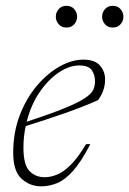

<svg xmlns="http://www.w3.org/2000/svg" viewBox="-20 -646 454 676"><path d="M298 -138.5Q266.5 -77.5 238 -45.2Q209.5 -13 181.8 -1.5Q154 10 125 10Q85 10 55.8 -16.8Q26.5 -43.5 26.5 -108Q26.5 -180 49.5 -240Q72.5 -300 109.8 -344Q147 -388 190 -412Q233 -436 273.5 -436Q314 -436 332 -415.2Q350 -394.5 350 -366.5Q350 -326 325 -293.5Q275.5 -271 209.8 -248Q144 -225 70.5 -202Q62.5 -165 62.5 -126.5Q62.5 -65.5 83.8 -43.8Q105 -22 137.5 -22Q157 -22 179.8 -30.8Q202.5 -39.5 228.2 -64.8Q254 -90 283 -138.5ZM258.5 -415.5Q224 -415.5 187 -390.8Q150 -366 119.5 -321.5Q89 -277 74 -217.5Q159.5 -245.5 208.2 -265.5Q257 -285.5 279.8 -301Q302.5 -316.5 308.5 -330.2Q314.5 -344 314.5 -359.5Q314.5 -382.5 303.2 -399Q292 -415.5 258.5 -415.5ZM214 -549Q196.5 -549 186.5 -560.8Q176.5 -572.5 176.5 -587Q176.5 -602 186.5 -613.8Q196.5 -625.5 214 -625.5Q231.5 -625.5 241.5 -613.8Q251.5 -602 251.5 -587Q251.5 -572.5 241.5 -560.8Q231.5 -549 214 -549ZM377 -549Q359.5 -549 349.5 -560.8Q339.5 -572.5 339.5 -587Q339.5 -602 349.5 -613.8Q359.5 -625.5 377 -625.5Q394.5 -625.5 404.5 -613.8Q414.5 -602 414.5 -587Q414.5 -572.5 404.5 -560.8Q394.5 -549 377 -549Z"/></svg>

Font: Newsreader 16pt ExtraLight
Style: Italic
Weight: 275
Italic angle: -17°
Designer: Hugues Gentile
Foundry: Production Type
Version: Version 1.003; ttfautohint (v1.8.3)